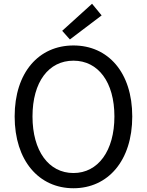

<svg xmlns="http://www.w3.org/2000/svg" viewBox="-20 -989 782 1022"><path d="M371 13C555 13 684 -134 684 -369C684 -604 555 -747 371 -747C187 -747 58 -604 58 -369C58 -134 187 13 371 13ZM371 -68C239 -68 153 -186 153 -369C153 -553 239 -666 371 -666C502 -666 589 -553 589 -369C589 -186 502 -68 371 -68ZM352 -779 521 -907 470 -969 311 -825Z"/></svg>

Font: Noto Sans CJK KR Regular
Style: Regular
Weight: 400
Designer: Ryoko NISHIZUKA (kana & ideographs); Paul D. Hunt (Latin, Greek & Cyrillic); Wenlong ZHANG (bopomofo); Sandoll Communica
Foundry: Adobe Systems Incorporated
Version: Version 1.004;PS 1.004;hotconv 1.0.82;makeotf.lib2.5.63406